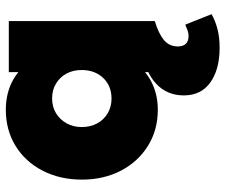

<svg xmlns="http://www.w3.org/2000/svg" viewBox="-76 -462 756 643"><g transform="rotate(-90 301.5 -141.0)"><path d="M255 10Q187 10 134 -23Q81 -56 51 -113.5Q21 -171 21 -244Q21 -318 51 -376Q81 -434 134 -466.5Q187 -499 255 -499Q301 -499 339 -482.5Q377 -466 401.5 -436Q426 -406 431 -368V-122Q426 -83 401.5 -53.5Q377 -24 339 -7Q301 10 255 10ZM292 -145Q335 -145 361.5 -173Q388 -201 388 -245Q388 -274 376 -296Q364 -318 342.5 -331Q321 -344 293 -344Q265 -344 243.5 -331Q222 -318 209.5 -295.5Q197 -273 197 -245Q197 -216 209 -193.5Q221 -171 243 -158Q265 -145 292 -145ZM381 0V-131L406 -251L381 -369V-489H552V0ZM463 217Q390 217 346.5 186Q303 155 303 97Q303 41 342 4.5Q381 -32 443 -38L552 0Q511 12 489 30Q467 48 467 77Q467 95 476 104Q485 113 502 113Q512 113 521 109.5Q530 106 540 102L575 190Q552 203 524.5 210Q497 217 463 217Z"/></g></svg>

Font: Outfit Thin ExtraBold
Style: Regular
Weight: 800
Version: Version 1.100;gftools[0.9.27]